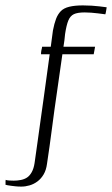

<svg xmlns="http://www.w3.org/2000/svg" viewBox="-74 -525 415 711"><path d="M-54 159Q-53 157 -53.5 153.5Q-54 150 -53.5 146.5Q-53 143 -53 141Q-49 143 -38.5 143.5Q-28 144 -23 144Q-10 144 3 141.5Q16 139 26 132.5Q36 126 43.5 112.5Q51 99 54 79Q60 37 65.5 -2.5Q71 -42 76.5 -81.5Q82 -121 87.5 -160Q93 -199 98.5 -240Q104 -281 110 -324Q103 -324 94.5 -324Q86 -324 78 -324Q78 -326 78 -329.5Q78 -333 79 -337.5Q80 -342 81 -346Q82 -350 82 -352Q90 -352 98.5 -352Q107 -352 114 -352Q116 -367 118 -382Q120 -397 122 -412Q127 -438 133.5 -455Q140 -472 151 -483.5Q162 -495 182.5 -500Q203 -505 233 -505Q250 -505 265.5 -504Q281 -503 293.5 -501.5Q306 -500 313.5 -499Q321 -498 321 -498Q320 -490 319 -485Q318 -480 317.5 -477Q317 -474 316 -472Q316 -472 308.5 -473Q301 -474 289 -475.5Q277 -477 264 -478Q251 -479 240 -479Q213 -479 199.5 -472.5Q186 -466 179 -449Q172 -432 167 -399Q166 -387 164.5 -375.5Q163 -364 161 -352Q190 -352 220 -352Q250 -352 278 -352Q278 -350 277 -346Q276 -342 275.5 -337.5Q275 -333 274 -329.5Q273 -326 273 -324Q245 -324 215.5 -324Q186 -324 157 -324Q147 -252 137 -184Q127 -116 118.5 -50Q110 16 100 82Q97 105 87.5 121Q78 137 64.5 147Q51 157 35.5 161.5Q20 166 5 166Q-7 166 -16 165Q-25 164 -33 163Q-41 162 -46 161Q-51 160 -54 159Z"/></svg>

Font: Genos Thin Light
Style: Italic
Weight: 300
Italic angle: -8°
Version: Version 1.010